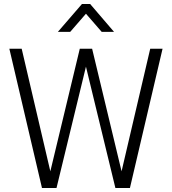

<svg xmlns="http://www.w3.org/2000/svg" viewBox="-20 -945 864 965"><path d="M392 -925H433L553 -785H491L412 -876L333 -785H271ZM27 -700H89L233 -84L381 -700H443L591 -84L735 -700H797L633 0H560L412 -610L264 0H191Z"/></svg>

Font: Haskoy Light
Style: Regular
Weight: 300
Designer: Ertekin Erdin
Foundry: Ertekin Erdin
Version: Version 2.000; ttfautohint (v1.8.4.7-5d5b)